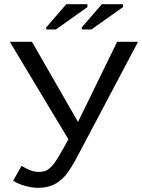

<svg xmlns="http://www.w3.org/2000/svg" viewBox="-20 -888 680 918"><path d="M162 10Q132 10 99 0.5Q66 -9 43 -24L83 -95Q130 -66 164 -66Q189 -66 206 -75Q224 -87 240 -108Q248 -119 265 -147.5Q282 -176 307 -222L27 -688H133L353 -305L540 -688H640L358 -155Q338 -116 321 -89Q304 -62 291 -47Q265 -18 234.5 -4Q204 10 162 10ZM201 -747V-757L297 -868H398V-854L247 -747ZM371 -747V-757L467 -868H568V-854L417 -747Z"/></svg>

Font: Libra Sans
Style: Regular
Weight: 400
Foundry: Context Ltd
Version: Version 1.000; ttfautohint (v1.3)